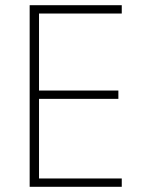

<svg xmlns="http://www.w3.org/2000/svg" viewBox="-20 -718 551 738"><path d="M94 0V-698H448V-666H130V-370H435V-338H130V-32H448V0Z"/></svg>

Font: IBM Plex Sans Cond ExtLt
Style: Regular
Weight: 200
Width: 3
Designer: Mike Abbink, Paul van der Laan, Pieter van Rosmalen
Foundry: Bold Monday
Version: Version 1.3